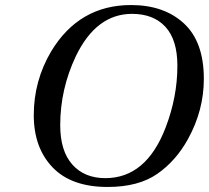

<svg xmlns="http://www.w3.org/2000/svg" viewBox="-20 -727 829 762"><path d="M114 -270Q114 -406 183 -523Q294 -707 500 -707Q631 -707 710 -634Q789 -561 789 -414Q789 -289 726 -175Q678 -88 603.5 -36.5Q529 15 407 15Q263 15 188.5 -63Q114 -141 114 -270ZM219 -230Q219 -128 267 -74Q315 -20 398 -20Q560 -20 637 -220Q684 -342 684 -466Q684 -569 636.5 -620.5Q589 -672 504 -672Q362 -672 281 -504Q219 -373 219 -230Z"/></svg>

Font: Lingua Franca
Style: Italic
Weight: 400
Italic angle: -13°
Version: Version 1.19